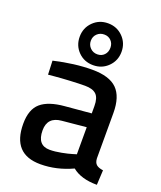

<svg xmlns="http://www.w3.org/2000/svg" viewBox="-141 -840 786 940"><g transform="rotate(20 252.5 -370.0)"><path d="M433 -347V-111Q434 -89 445.5 -79Q457 -69 481 -66L477 11Q394 11 348 -27Q266 11 182 11Q36 11 36 -147Q36 -222 75.5 -256Q115 -290 198 -297L334 -309V-347Q334 -390 315.5 -407.5Q297 -425 257 -425Q226 -425 179 -422.5Q132 -420 100 -417L68 -414L65 -486Q173 -511 264 -511Q353 -511 393 -471.5Q433 -432 433 -347ZM334 -237 209 -225Q136 -219 136 -149Q136 -71 201 -71Q228 -71 261.5 -77.5Q295 -84 314 -90L334 -96ZM259 -533Q212 -533 181 -564.5Q150 -596 150 -642Q150 -688 181.5 -719.5Q213 -751 259 -751Q305 -751 336.5 -719.5Q368 -688 368 -642Q368 -596 336.5 -564.5Q305 -533 259 -533ZM310 -642Q310 -664 296 -678.5Q282 -693 260 -693Q238 -693 223 -678.5Q208 -664 208 -642Q208 -620 223 -605Q238 -590 260 -590Q282 -590 296 -604.5Q310 -619 310 -642Z"/></g></svg>

Font: TitilliumText
Style: Medium
Weight: 500
Designer: Accademia di Belle Arti di Urbino and others
Foundry: Accademia di Belle Arti di Urbino and others.
Version: Version 60.001